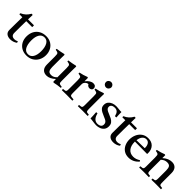

<svg xmlns="http://www.w3.org/2000/svg" viewBox="306 -2101 3478 3478"><g transform="rotate(45 2045.0 -362.0)"><path d="M219 12Q159 12 124 -16.5Q89 -45 89 -99Q89 -187 90.5 -269Q92 -351 93 -427H17Q14 -442 17 -454Q116 -496 166 -591Q174 -591 182 -590.5Q190 -590 196 -589Q195 -563 194.5 -534Q194 -505 193 -473H345Q348 -451 345 -427H193Q191 -357 190.5 -279.5Q190 -202 190 -124Q190 -43 274 -43Q310 -43 341 -62Q350 -50 352 -32Q293 12 219 12Z M633 12Q560 12 505.5 -19.5Q451 -51 421 -106.5Q391 -162 391 -234Q391 -312 422.5 -370Q454 -428 511 -460Q568 -492 642 -492Q715 -492 769 -460Q823 -428 853 -372Q883 -316 883 -245Q883 -172 851.5 -113.5Q820 -55 764 -21.5Q708 12 633 12ZM504 -246Q504 -144 537.5 -84.5Q571 -25 638 -25Q702 -25 736 -81.5Q770 -138 770 -233Q770 -334 736 -394Q702 -454 637 -454Q573 -454 538.5 -399Q504 -344 504 -246Z M1149 12Q1084 12 1048.5 -26.5Q1013 -65 1013 -138V-340Q1013 -379 1009.5 -398Q1006 -417 990.5 -425Q975 -433 938 -438Q933 -451 938 -463Q981 -469 1020.5 -476Q1060 -483 1100 -493L1115 -486Q1114 -455 1113.5 -427.5Q1113 -400 1113 -376V-174Q1113 -114 1131.5 -84.5Q1150 -55 1204 -55Q1234 -55 1260.5 -68.5Q1287 -82 1311 -108V-340Q1311 -379 1307.5 -398Q1304 -417 1288.5 -425Q1273 -433 1236 -438Q1233 -451 1236 -463Q1279 -469 1318.5 -476Q1358 -483 1399 -493L1414 -486Q1413 -455 1412.5 -427.5Q1412 -400 1412 -376V-117Q1412 -87 1415.5 -72Q1419 -57 1435.5 -50.5Q1452 -44 1490 -40Q1491 -28 1490 -15Q1447 -11 1408 -5Q1369 1 1332 10L1316 3L1314 -67Q1231 12 1149 12Z M1533 1Q1530 -15 1533 -30Q1567 -32 1583 -36.5Q1599 -41 1604 -56Q1609 -71 1609 -104V-328Q1609 -367 1605.5 -386Q1602 -405 1586.5 -412.5Q1571 -420 1534 -425Q1531 -439 1534 -451Q1574 -459 1612 -469.5Q1650 -480 1692 -497L1709 -491V-403Q1779 -492 1852 -492Q1887 -492 1904 -473.5Q1921 -455 1921 -432Q1921 -405 1903 -390.5Q1885 -376 1862 -376Q1843 -376 1824.5 -386Q1806 -396 1797 -417Q1763 -417 1736.5 -390.5Q1710 -364 1710 -329V-114Q1710 -75 1714.5 -58Q1719 -41 1738.5 -36.5Q1758 -32 1802 -30Q1804 -16 1802 1Q1768 1 1732 0Q1696 -1 1658 -1Q1621 -1 1592.5 0Q1564 1 1533 1Z M2193 1Q2165 1 2135 0Q2105 -1 2070 -1Q2038 -1 2005.5 0Q1973 1 1943 1Q1940 -15 1943 -30Q1977 -32 1993 -36.5Q2009 -41 2014 -56Q2019 -71 2019 -104V-328Q2019 -367 2016 -386Q2013 -405 1997.5 -412.5Q1982 -420 1944 -425Q1941 -439 1944 -451Q1988 -459 2028 -471Q2068 -483 2105 -497L2122 -491Q2121 -460 2120.5 -433Q2120 -406 2120 -382V-114Q2120 -75 2124.5 -58Q2129 -41 2144.5 -36.5Q2160 -32 2193 -30Q2196 -15 2193 1ZM1993 -667Q1993 -696 2013.5 -716Q2034 -736 2063 -736Q2091 -736 2111.5 -716Q2132 -696 2132 -668Q2132 -642 2112 -620.5Q2092 -599 2061 -599Q2033 -599 2013 -619Q1993 -639 1993 -667Z M2287 -158Q2302 -92 2335 -57.5Q2368 -23 2420 -23Q2459 -23 2486 -41.5Q2513 -60 2513 -100Q2513 -130 2498.5 -148Q2484 -166 2458.5 -178.5Q2433 -191 2401 -204Q2364 -219 2331.5 -236.5Q2299 -254 2278.5 -280.5Q2258 -307 2258 -349Q2258 -397 2283.5 -428.5Q2309 -460 2349.5 -476Q2390 -492 2436 -492Q2459 -492 2482 -489Q2505 -486 2507 -486Q2527 -483 2544 -482.5Q2561 -482 2562 -482Q2563 -482 2566.5 -482Q2570 -482 2576 -483Q2576 -451 2577 -418Q2578 -385 2581 -348Q2580 -348 2577 -348Q2568 -347 2560.5 -346.5Q2553 -346 2546 -347Q2533 -403 2507.5 -428.5Q2482 -454 2436 -454Q2395 -454 2370.5 -436Q2346 -418 2346 -386Q2346 -360 2362 -343.5Q2378 -327 2401 -316Q2424 -305 2445 -297Q2484 -282 2519.5 -263.5Q2555 -245 2577.5 -216Q2600 -187 2600 -138Q2600 -86 2573.5 -52.5Q2547 -19 2506 -3.5Q2465 12 2420 12Q2394 12 2368.5 8Q2343 4 2341 4Q2339 4 2324.5 2Q2310 0 2292.5 -2Q2275 -4 2262 -4Q2262 -35 2259.5 -73Q2257 -111 2254 -157Q2256 -157 2259 -157Q2268 -158 2274.5 -158.5Q2281 -159 2287 -158Z M2857 12Q2797 12 2762 -16.5Q2727 -45 2727 -99Q2727 -187 2728.5 -269Q2730 -351 2731 -427H2655Q2652 -442 2655 -454Q2754 -496 2804 -591Q2812 -591 2820 -590.5Q2828 -590 2834 -589Q2833 -563 2832.5 -534Q2832 -505 2831 -473H2983Q2986 -451 2983 -427H2831Q2829 -357 2828.5 -279.5Q2828 -202 2828 -124Q2828 -43 2912 -43Q2948 -43 2979 -62Q2988 -50 2990 -32Q2931 12 2857 12Z M3249 12Q3178 12 3129 -21Q3080 -54 3054.5 -109.5Q3029 -165 3029 -232Q3029 -301 3055.5 -360Q3082 -419 3133 -455.5Q3184 -492 3257 -492Q3345 -492 3394.5 -439.5Q3444 -387 3444 -304Q3444 -294 3443.5 -286.5Q3443 -279 3442 -274L3127 -277Q3127 -273 3127 -270Q3127 -172 3172 -116Q3217 -60 3298 -60Q3366 -60 3432 -104Q3442 -92 3447 -81Q3362 12 3249 12ZM3130 -314 3337 -318Q3338 -320 3338 -323.5Q3338 -327 3338 -328Q3338 -382 3314.5 -418Q3291 -454 3245 -454Q3202 -454 3170 -419Q3138 -384 3130 -314Z M3827 1Q3825 -15 3827 -30Q3858 -32 3873 -36.5Q3888 -41 3893 -56Q3898 -71 3898 -104V-306Q3898 -366 3879.5 -395.5Q3861 -425 3806 -425Q3777 -425 3750 -414.5Q3723 -404 3691 -375V-114Q3691 -75 3695.5 -58Q3700 -41 3715 -36.5Q3730 -32 3762 -30Q3764 -15 3762 1Q3734 1 3703.5 0Q3673 -1 3638 -1Q3606 -1 3575 0Q3544 1 3514 1Q3511 -15 3514 -30Q3548 -32 3564 -36.5Q3580 -41 3585 -56Q3590 -71 3590 -104V-328Q3590 -367 3586.5 -386Q3583 -405 3567.5 -412.5Q3552 -420 3515 -425Q3512 -439 3515 -451Q3601 -468 3673 -497L3690 -491V-416Q3736 -458 3780 -475Q3824 -492 3864 -492Q3930 -492 3965 -453Q4000 -414 4000 -341V-114Q4000 -75 4004.5 -58Q4009 -41 4024 -36.5Q4039 -32 4072 -30Q4074 -15 4072 1Q4042 1 4013.5 0Q3985 -1 3947 -1Q3910 -1 3882.5 0Q3855 1 3827 1Z"/></g></svg>

Font: Tiro Gurmukhi
Style: Regular
Weight: 400
Designer: Gurmukhi: John Hudson & Fiona Ross. Latin: John Hudson.
Foundry: Tiro Typeworks Ltd.
Version: Version 1.52